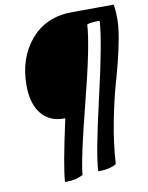

<svg xmlns="http://www.w3.org/2000/svg" viewBox="-94 -766 770 998"><g transform="rotate(-10 291.0 -267.0)"><path d="M357 -698C265 -698 192 -666.3 138 -603C84 -539.7 57 -460 57 -364C57 -299.3 71.3 -249.3 100 -214C128.7 -178.7 167.7 -161 217 -161H226C189.3 5.7 169.7 114.3 167 165H177C209.7 165 238.3 158.3 263 145C267.7 88.3 294.5 -35.3 343.5 -226C392.5 -416.7 419 -548.3 423 -621C431.7 -626.3 454 -629 490 -629C486 -558.3 461.5 -426.2 416.5 -232.5C371.5 -38.8 348.3 85.3 347 140H357C389.7 140 418.3 133.3 443 120C447 48.7 456.7 -26.2 472 -104.5C487.3 -182.8 503 -249.3 519 -304C535 -358.7 549.5 -416.2 562.5 -476.5C575.5 -536.8 582 -584.5 582 -619.5C582 -654.5 580 -681 576 -699Z"/></g></svg>

Font: Oleo Script
Style: Regular
Weight: 400
Designer: Soytutype
Foundry: Soytutype
Version: Version 1.002